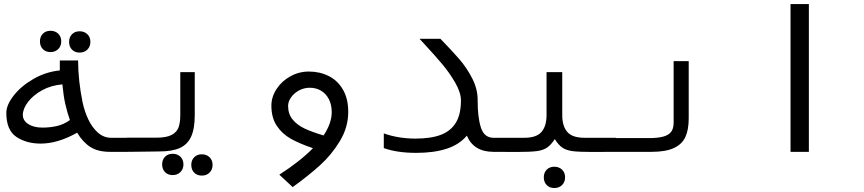

<svg xmlns="http://www.w3.org/2000/svg" viewBox="-20 -745 4240 942"><path d="M358.5 -94Q264 -40.5 179.5 -40.5Q109.5 -40.5 60.2 -73.5Q11 -106.5 11 -191.5Q11 -229.5 47 -276Q83 -322.5 143.8 -357.5Q204.5 -392.5 273.5 -399.5V-448.5H363Q364 -346 385 -244Q394.5 -199 413.2 -159.2Q432 -119.5 460.5 -94.2Q489 -69 525.5 -69H602V0H520.5Q460 0 423 -24Q386 -48 358.5 -94ZM188.5 -119Q226 -119 259.5 -126.8Q293 -134.5 323 -156Q310.5 -190.5 300 -236.5Q292 -271 286 -331Q230.5 -326.5 186.2 -302Q142 -277.5 117 -244.2Q92 -211 92 -181Q92 -153.5 118.8 -136.2Q145.5 -119 188.5 -119ZM176 -542Q176 -565 190.2 -579.5Q204.5 -594 227.5 -594Q251 -594 265.8 -579.5Q280.5 -565 280.5 -542Q280.5 -519 265.8 -504.2Q251 -489.5 227.5 -489.5Q204.5 -489.5 190.2 -504Q176 -518.5 176 -542ZM319 -539.5Q319 -562.5 333.2 -577Q347.5 -591.5 370.5 -591.5Q394 -591.5 408.8 -577Q423.5 -562.5 423.5 -539.5Q423.5 -516.5 408.8 -501.8Q394 -487 370.5 -487Q347.5 -487 333.2 -501.5Q319 -516 319 -539.5Z M601.5 -69.5H747.5Q796.5 -69.5 822 -83Q847.5 -96.5 856 -120Q864.5 -143.5 864.5 -180V-391H935.5V-180Q935.5 -113 917.5 -74.2Q899.5 -35.5 862 -18.8Q824.5 -2 762.5 -2L693.5 -1Q628.5 0 601.5 0ZM775.5 61.5Q775.5 38.5 789.8 24Q804 9.5 827 9.5Q850.5 9.5 865.2 24Q880 38.5 880 61.5Q880 84.5 865.2 99.2Q850.5 114 827 114Q804 114 789.8 99.5Q775.5 85 775.5 61.5ZM918.5 64Q918.5 41 932.8 26.5Q947 12 970 12Q993.5 12 1008.2 26.5Q1023 41 1023 64Q1023 87 1008.2 101.8Q993.5 116.5 970 116.5Q947 116.5 932.8 102Q918.5 87.5 918.5 64Z M1495 -394Q1548.5 -394 1592.2 -372.2Q1636 -350.5 1662.2 -306Q1688.5 -261.5 1688.5 -196Q1688.5 -120 1647.2 -52.2Q1606 15.5 1548.8 67Q1491.5 118.5 1416 173L1350.5 112Q1453 46 1515.5 -18Q1450 -40 1407 -64.2Q1364 -88.5 1337.8 -128Q1311.5 -167.5 1311.5 -226.5Q1311.5 -269.5 1336.8 -308.2Q1362 -347 1404.5 -370.5Q1447 -394 1495 -394ZM1567.5 -80.5Q1607.5 -140.5 1607.5 -194.5Q1607.5 -232 1593.2 -259Q1579 -286 1554.8 -300.2Q1530.5 -314.5 1500 -314.5Q1471.5 -314.5 1447 -301.2Q1422.5 -288 1408 -267.2Q1393.5 -246.5 1393.5 -225.5Q1393.5 -185.5 1415.8 -158.5Q1438 -131.5 1474.8 -114.2Q1511.5 -97 1567.5 -80.5Z M1863 -18.5V-90.5Q1935 -65 2018.5 -65Q2094 -65 2142.8 -83.5Q2191.5 -102 2216.5 -143Q2241.5 -184 2241.5 -252Q2241.5 -290.5 2213.8 -338.8Q2186 -387 2149.5 -430.5Q2113 -474 2061 -530L2038.5 -554.5H2141Q2198.5 -495.5 2234.2 -454Q2270 -412.5 2296.8 -360.5Q2323.5 -308.5 2323.5 -255V-250Q2323.5 -169 2339.5 -119Q2355.5 -69 2401.5 -69V0Q2304 0 2270.5 -79.5Q2233.5 -35.5 2171.2 -15.2Q2109 5 2022 5Q1928 5 1863 -18.5Z M2648 125Q2648 102 2662.2 87.5Q2676.5 73 2699.5 73Q2723 73 2737.8 87.5Q2752.5 102 2752.5 125Q2752.5 148 2737.8 162.8Q2723 177.5 2699.5 177.5Q2676.5 177.5 2662.2 163Q2648 148.5 2648 125ZM2661.5 -180V-391H2738.5V-180Q2738.5 -127 2763 -98Q2787.5 -69 2848 -69H3001.5V0L2883 0.5Q2820 0.5 2789.2 -3.5Q2758.5 -7.5 2739.2 -20.5Q2720 -33.5 2702 -62.5Q2683 -33.5 2663.5 -20.5Q2644 -7.5 2612.8 -3.5Q2581.5 0.5 2518 0.5L2398.5 0V-69H2552Q2612.5 -69 2637 -98Q2661.5 -127 2661.5 -180Z M3000 -67.5H3164Q3208 -67.5 3234.2 -74.8Q3260.5 -82 3272.8 -98.2Q3285 -114.5 3285 -143V-445H3359V-164.5Q3359 -109 3342.8 -73.2Q3326.5 -37.5 3286.5 -18.8Q3246.5 0 3175.5 0H3000Z M3948.5 -725V0H3858.5V-725Z"/></svg>

Font: JuliaMono Italic
Style: Regular
Weight: 400
Italic angle: -9°
Monospace: yes
Designer: cormullion
Foundry: corm
Version: Version 0.049; ttfautohint (v1.8.4)